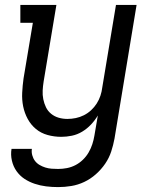

<svg xmlns="http://www.w3.org/2000/svg" viewBox="-20 -550 640 783"><path d="M217 213Q192 213 168 210Q144 207 121.5 199.5Q99 192 80 179.5Q61 167 47.5 148Q34 129 28.5 105Q23 81 27 57H110Q108 70 111.5 83Q115 96 122.5 106Q130 116 141 122.5Q152 129 164.5 133Q177 137 190.5 138Q204 139 217 139Q235 139 253 135.5Q271 132 287.5 123.5Q304 115 318 101.5Q332 88 341.5 71.5Q351 55 356.5 38Q362 21 365 3L379 -79Q367 -59 351 -42Q335 -25 315 -13Q295 -1 273 3.5Q251 8 230 8Q201 8 174 0.5Q147 -7 126.5 -24Q106 -41 93 -65Q80 -89 74.5 -116Q69 -143 70.5 -172Q72 -201 76 -230L114 -457H63V-530H210L158 -218Q155 -199 154 -181Q153 -163 156.5 -145.5Q160 -128 167.5 -112.5Q175 -97 188.5 -86Q202 -75 219 -70Q236 -65 255 -65Q272 -65 289 -68.5Q306 -72 322 -80Q338 -88 351.5 -100.5Q365 -113 374.5 -128Q384 -143 389.5 -159.5Q395 -176 397 -193L453 -530H537L447 15Q442 42 433.5 68Q425 94 409 117.5Q393 141 371 160.5Q349 180 323.5 192Q298 204 271 208.5Q244 213 217 213Z"/></svg>

Font: Iosevka Slab Extended
Style: Italic
Weight: 400
Width: 7
Italic angle: -9°
Monospace: yes
Designer: Belleve Invis
Foundry: Belleve Invis
Version: Version 11.1.0; ttfautohint (v1.8.3)